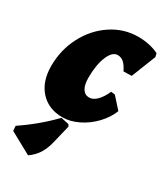

<svg xmlns="http://www.w3.org/2000/svg" viewBox="-187 -561 762 882"><g transform="rotate(30 194.0 -120.5)"><path d="M174 -206Q174 -168 186.5 -148Q199 -128 222 -128Q242 -128 261.5 -147Q281 -166 297 -202L318 -199L370 -141Q354 -100 320 -64.5Q286 -29 243.5 -8.5Q201 12 161 12Q87 12 43 -36.5Q-1 -85 -1 -167Q-1 -253 37 -325.5Q75 -398 139.5 -440.5Q204 -483 280 -483Q310 -483 339.5 -476.5Q369 -470 389 -459L393 -441L342 -312L299 -311Q286 -338 272 -350.5Q258 -363 239 -363Q211 -363 192.5 -318.5Q174 -274 174 -206ZM-3 179 -5 153Q86 92 159 16L201 25L207 35L184 130Q175 168 158 195Q141 222 112 242Z"/></g></svg>

Font: Alegreya Black
Style: Italic
Weight: 900
Italic angle: -7°
Designer: Juan Pablo del Peral
Foundry: Huerta Tipografica
Version: Version 2.007; ttfautohint (v1.6)